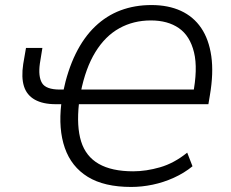

<svg xmlns="http://www.w3.org/2000/svg" viewBox="-20 -733 914 761"><path d="M500 8Q393 8 328 -32Q263 -72 237 -146.5Q211 -221 223 -322L231 -320H201Q150 -320 118 -338Q86 -356 75 -391Q64 -426 72 -479L83 -543H148L138 -481Q131 -430 146.5 -404Q162 -378 218 -378H244L230 -368Q248 -455 280 -520Q312 -585 357 -628Q402 -671 458 -692Q514 -713 580 -713Q647 -713 697 -690Q747 -667 777.5 -622Q808 -577 817.5 -510.5Q827 -444 812 -356L806 -320H284L293 -323Q283 -232 301.5 -172.5Q320 -113 371.5 -83.5Q423 -54 508 -54Q559 -54 614.5 -70Q670 -86 722 -128L743 -74Q710 -47 669 -28.5Q628 -10 585 -1Q542 8 500 8ZM578 -652Q509 -652 453 -621Q397 -590 358 -526.5Q319 -463 300 -367L290 -378H762L744 -355Q765 -460 749 -525.5Q733 -591 689 -621.5Q645 -652 578 -652Z"/></svg>

Font: Nunito Sans 7pt SemiCondensed Light
Style: Italic
Weight: 300
Width: 4
Italic angle: -9°
Designer: Vernon Adams
Foundry: Vernon Adams
Version: Version 3.101;gftools[0.9.27]